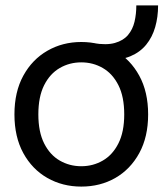

<svg xmlns="http://www.w3.org/2000/svg" viewBox="-20 -678 605 710"><path d="M280.6 12Q211.5 12 155.2 -19.9Q99 -51.9 66.2 -111.8Q33.4 -171.7 33.4 -254.9Q33.4 -338.3 66.2 -398.1Q99 -458 155.2 -490.3Q211.5 -522.7 280.6 -522.7Q350.6 -522.7 406.4 -490.3Q462.2 -458 495 -398.1Q527.8 -338.3 527.8 -254.9Q527.8 -171.7 495 -111.8Q462.2 -51.9 406.4 -19.9Q350.6 12 280.6 12ZM280.6 -63.3Q324 -63.3 360.1 -84.2Q396.3 -105 417.8 -147.6Q439.4 -190.1 439.4 -254.9Q439.4 -320.5 417.8 -363.1Q396.3 -405.6 360.1 -426.5Q324 -447.4 280.6 -447.4Q237.2 -447.4 201 -426.5Q164.8 -405.6 143.3 -363.1Q121.8 -320.5 121.8 -254.9Q121.8 -190.1 143.3 -147.6Q164.8 -105 201 -84.2Q237.2 -63.3 280.6 -63.3ZM324.7 -518.7Q373.7 -510.3 404.9 -519.2Q436.1 -528 453.4 -548.6Q470.7 -569.2 477.4 -597.5Q484.1 -625.9 484.1 -658.1H564.6Q564.6 -614.8 553.9 -577.8Q543.3 -540.7 520.7 -512.9Q498 -485 462.3 -470Q426.5 -455 375.3 -456.9Z"/></svg>

Font: TikTok Sans Light
Style: Regular
Weight: 300
Version: Version 4.000